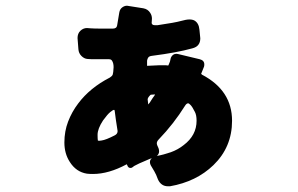

<svg xmlns="http://www.w3.org/2000/svg" viewBox="-20 -608 1040 671"><path d="M361 -401H336H308Q296 -401 285 -402Q274 -403 264.5 -412.5Q255 -422 254 -436Q251 -474 251 -475Q251 -491 261 -500.5Q271 -510 284 -510Q285 -510 296.5 -509Q308 -508 340 -508H374Q381 -508 385 -511Q389 -514 390 -523L397 -565Q399 -576 407 -582Q415 -588 424 -588Q426 -588 481 -579Q497 -576 505 -563Q511 -554 511 -543Q511 -539 510.5 -535Q510 -531 510 -528Q510 -525 512.5 -522.5Q515 -520 520.5 -520Q526 -520 531 -520Q592 -529 611.5 -534.5Q631 -540 642 -540Q653 -540 660 -536Q675 -527 677 -504Q680 -476 680 -474Q680 -446 652 -439Q598 -424 512 -413Q502 -412 498.5 -407.5Q495 -403 494 -396V-381Q494 -379 494 -378Q494 -378 494.5 -378Q495 -378 495 -378L538 -380H559Q568 -379 568 -379Q569 -380 574 -393L577 -406Q583 -420 597 -420Q600 -420 603 -419L678 -401Q694 -397 694 -383Q694 -378 693 -375Q683 -351 683 -350L686 -347Q791 -292 791 -186Q791 -94 726 -31Q666 27 574 43Q570 43 567 43Q543 43 532 19Q526 2 519.5 -9Q513 -20 510 -25Q504 -34 504 -41Q504 -41 504 -42Q504 -50 511 -55L504 -53L467 -37Q460 -33 454 -30.5Q448 -28 444.5 -24.5Q441 -21 436 -21Q428 -21 425 -30L423 -34Q360 0 305 0Q293 0 284 -1Q246 -7 224 -42Q205 -71 205 -110Q205 -149 218 -183Q231 -217 253 -246Q294 -301 364 -337Q372 -342 374 -347.5Q376 -353 377 -373Q377 -387 372 -395Q369 -401 361 -401ZM667 -186Q667 -206 661 -217Q652 -235 646 -241Q640 -247 638 -247Q632 -247 627 -239Q587 -175 535 -121Q528 -114 528 -107Q528 -102 534 -90Q536 -85 536 -79Q536 -69 527 -62Q527 -63 528 -63Q551 -67 577 -76Q602 -85 622 -101Q667 -135 667 -186ZM496 -261Q497 -251 498 -243Q501 -246 503.5 -249.5Q506 -253 508.5 -257.5Q511 -262 514 -266Q517 -270 519.5 -273.5Q522 -277 522 -278Q519 -278 507 -277Q505 -276 500.5 -270.5Q496 -265 496 -261ZM322 -117Q324 -116 326.5 -116Q329 -116 335 -117Q350 -119 381 -135Q391 -140 391 -150Q391 -152 385 -189Q381 -216 381 -219.5Q381 -223 379 -224H378Q375 -224 365.5 -216.5Q356 -209 340 -187Q321 -158 321 -137Q321 -123 322 -117Z"/></svg>

Font: Tsunagi Gothic Black
Style: Regular
Weight: 900
Designer: Yoshimichi Ohira
Foundry: Positype
Version: Version 1.001